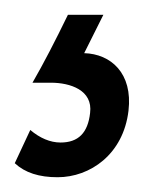

<svg xmlns="http://www.w3.org/2000/svg" viewBox="-24 -20 222 260"><path d="M98 133C95 160 82 173 58 173C44 173 30 167 17 156L-4 201C10 214 29 220 54 220C98 220 143 189 150 130C156 79 126 53 90 52L116 0H68C51 35 35 66 20 92H45C71 92 102 102 98 133Z"/></svg>

Font: Gamestation Condensed
Style: Italic
Weight: 400
Width: 3
Designer: Jonas Hecksher
Foundry: Jonas Hecksher, Playtypeª, e-types AS
Version: Version 1.003